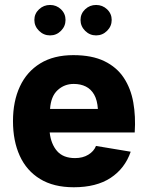

<svg xmlns="http://www.w3.org/2000/svg" viewBox="-20 -769 608 794"><path d="M185.5 -221.2H537.1Q541.5 -287.6 531.2 -345.5Q521 -403.3 491.9 -447.3Q462.9 -491.2 411.6 -516.1Q360.4 -541 283.2 -541Q202.1 -541 146.5 -506.8Q90.8 -472.7 62.3 -411.4Q33.7 -350.1 33.7 -268.1Q33.7 -186 61.8 -124.5Q89.8 -63 145.8 -28.8Q201.7 5.4 285.2 5.4Q378.4 5.4 437.5 -33.4Q496.6 -72.3 520.5 -141.6L377 -165.5Q368.2 -143.1 345.2 -129.2Q322.3 -115.2 290.5 -115.2Q241.7 -115.2 216.3 -144Q190.9 -172.9 185.5 -221.2ZM187 -318.4Q190.4 -370.6 218.3 -396.2Q246.1 -421.9 284.7 -421.9Q313.5 -421.9 335 -411.1Q356.4 -400.4 369.4 -377.7Q382.3 -355 384.8 -318.4ZM122.1 -686.5Q122.1 -660.6 141.4 -641.6Q160.6 -622.6 187 -622.6Q213.4 -622.6 232.2 -641.6Q251 -660.6 251 -686.5Q251 -712.4 232.2 -730.5Q213.4 -748.5 187 -748.5Q160.6 -748.5 141.4 -730.5Q122.1 -712.4 122.1 -686.5ZM313 -686.5Q313 -660.6 332 -641.6Q351.1 -622.6 377.4 -622.6Q403.8 -622.6 422.9 -641.6Q441.9 -660.6 441.9 -686.5Q441.9 -712.4 422.9 -730.5Q403.8 -748.5 377.4 -748.5Q351.1 -748.5 332 -730.5Q313 -712.4 313 -686.5Z"/></svg>

Font: Estedad-FD-VF Thin
Style: Regular
Weight: 100
Designer: Amin Abedi
Version: Version 5.0